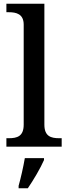

<svg xmlns="http://www.w3.org/2000/svg" viewBox="-20 -780 362 1021"><path d="M14 0H308V-45H295C251 -45 216 -55 216 -117V-760H14V-715H27C66 -715 106 -706 106 -649V-117C106 -55 71 -45 27 -45H14ZM79 208V221H128C157 179 196 113 214 71V61H112C104 108 91 165 79 208Z"/></svg>

Font: Noto Serif Devanagari Medium
Style: Regular
Weight: 500
Designer: Universal Thirst, Indian Type Foundry and the Monotype Design Team
Foundry: Monotype Imaging Inc.
Version: Version 2.004